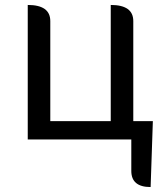

<svg xmlns="http://www.w3.org/2000/svg" viewBox="-20 -563 659 775"><path d="M588 192Q510 192 510 127V0H92V-543Q183 -543 183 -478V-74H427V-543Q518 -543 518 -478V-74H597L588 192Z"/></svg>

Font: Swei Toothpaste CJK TC
Style: Regular
Weight: 400
Version: Version 1.0